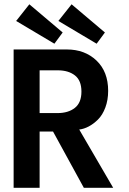

<svg xmlns="http://www.w3.org/2000/svg" viewBox="-20 -896 616 916"><path d="M441 -687.5 258.5 -796 321.5 -875.5 480.5 -741ZM239.5 -687.5 57 -796 120 -875.5 279 -741ZM45 -660H299Q385 -660 440.5 -607Q496 -554 496 -462.5Q496 -418.5 482.5 -382.8Q469 -347 447.5 -325.8Q426 -304.5 403 -292.5Q380 -280.5 358 -278L520 0H380L233 -268.5H169V0H45ZM169 -356.5H254.5Q305.5 -356.5 337 -381.2Q368.5 -406 368.5 -459Q368.5 -512 337.5 -536.2Q306.5 -560.5 255.5 -560.5H169Z"/></svg>

Font: League Spartan SemiBold
Style: Regular
Weight: 600
Foundry: The League of Moveable Type
Version: Version 2.002